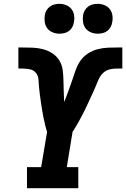

<svg xmlns="http://www.w3.org/2000/svg" viewBox="-20 -983 659 1003"><path d="M121 0V-110H195L226 -294Q220 -312 215.5 -331Q211 -350 207 -369.5Q203 -389 200 -408.5Q197 -428 194 -447.5Q191 -467 188.5 -486.5Q186 -506 184 -526Q182 -546 181 -566.5Q180 -587 168 -602Q156 -617 136 -621Q116 -625 96 -625Q91 -625 86 -625Q81 -625 76 -625V-735Q80 -735 84 -735Q88 -735 92 -735Q121 -735 149.5 -734Q178 -733 204.5 -726Q231 -719 253.5 -704.5Q276 -690 290 -667Q304 -644 307.5 -617Q311 -590 311.5 -561.5Q312 -533 313 -505Q314 -477 315 -450Q326 -476 335.5 -502.5Q345 -529 354.5 -556Q364 -583 373 -610.5Q382 -638 397.5 -662Q413 -686 438 -702.5Q463 -719 490.5 -726Q518 -733 545.5 -734Q573 -735 600 -735Q605 -735 609.5 -735Q614 -735 619 -735V-625Q617 -625 614.5 -625Q612 -625 610 -625Q595 -625 580 -624.5Q565 -624 549.5 -619.5Q534 -615 521.5 -604.5Q509 -594 501 -579.5Q493 -565 487.5 -550.5Q482 -536 475.5 -521.5Q469 -507 462.5 -492.5Q456 -478 449 -463.5Q442 -449 435.5 -434.5Q429 -420 422 -406Q415 -392 407.5 -377.5Q400 -363 392 -349Q384 -335 376 -321Q368 -307 359 -294L329 -110H389V0ZM490 -807Q472 -807 455 -814Q438 -821 427.5 -834.5Q417 -848 414 -866.5Q411 -885 414 -904Q416 -917 423 -929Q430 -941 441 -949Q452 -957 465 -960Q478 -963 490 -963Q509 -963 526 -956Q543 -949 553.5 -935.5Q564 -922 567 -903.5Q570 -885 566 -866Q564 -853 557.5 -841Q551 -829 540 -821Q529 -813 516 -810Q503 -807 490 -807ZM290 -807Q272 -807 255 -814Q238 -821 227.5 -834.5Q217 -848 214 -866.5Q211 -885 214 -904Q216 -917 223 -929Q230 -941 241 -949Q252 -957 265 -960Q278 -963 290 -963Q309 -963 326 -956Q343 -949 353.5 -935.5Q364 -922 367 -903.5Q370 -885 366 -866Q364 -853 357.5 -841Q351 -829 340 -821Q329 -813 316 -810Q303 -807 290 -807Z"/></svg>

Font: Iosevka Slab XBdExObl
Style: Regular
Weight: 800
Width: 7
Italic angle: -9°
Monospace: yes
Designer: Belleve Invis
Foundry: Belleve Invis
Version: Version 11.1.0; ttfautohint (v1.8.3)